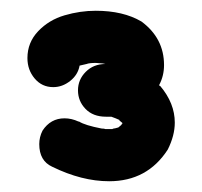

<svg xmlns="http://www.w3.org/2000/svg" viewBox="-20 -730 375 357"><path d="M183 -393Q132 -393 77 -420Q53 -431 53 -462Q53 -475 59 -487Q74 -510 100 -510Q113 -510 126 -504H127Q138 -497 169 -491Q174 -491 176 -490H189Q190 -491 191.5 -491Q193 -491 200 -493L206 -498Q206 -499 206.5 -499.5Q207 -500 208 -501L202 -506V-507L195 -510L187 -513H177Q153 -513 139 -527.5Q125 -542 125 -562Q125 -582 139.5 -596.5Q154 -611 176 -611L171 -612L158 -613Q146 -613 141 -611L128 -608Q125 -591 110.5 -579.5Q96 -568 79 -568Q58 -568 44.5 -584Q31 -600 31 -622Q31 -651 51 -672Q71 -693 100 -701.5Q129 -710 158 -710Q209 -710 243 -690Q285 -659 285 -609Q285 -589 276 -572V-571L278 -570Q305 -538 305 -502Q305 -478 292 -452Q254 -393 183 -393Z"/></svg>

Font: Bad Comic
Style: Regular
Weight: 400
Designer: GGBotNet
Foundry: f0n7
Version: 0.9